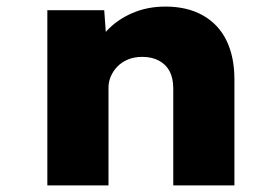

<svg xmlns="http://www.w3.org/2000/svg" viewBox="-20 -564 848 584"><path d="M124 0V-533H297L306 -409L262 -397Q274 -437 305 -470.5Q336 -504 382 -524Q428 -544 483 -544Q550 -544 597.5 -517Q645 -490 669 -440.5Q693 -391 693 -323V0H507V-295Q507 -326 496 -347Q485 -368 463.5 -379.5Q442 -391 413 -391Q388 -391 369 -383Q350 -375 337 -361.5Q324 -348 317 -331.5Q310 -315 310 -298V0H217Q178 0 155 0Q132 0 124 0Z"/></svg>

Font: Lexend Exa ExtraBold
Style: Regular
Weight: 800
Designer: Bonnie Shaver-Troup, Thomas Jockin
Foundry: Lexend
Version: Version 1.007